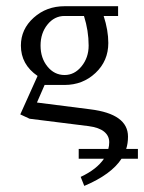

<svg xmlns="http://www.w3.org/2000/svg" viewBox="-20 -404 468 624"><path d="M45.9 -32.2 102.1 -157.2Q47.9 -194.3 47.9 -255.9Q47.9 -309.1 89.4 -346.4Q130.9 -383.8 189.9 -383.8H363.8V-352.1H316.9Q332 -305.7 332 -264.2Q332 -206.1 290.5 -167Q249 -127.9 189.9 -127.9H125L100.1 -70.8L272.9 -48.8Q396 -33.7 396 40Q396 62 390.1 80.1H428.2V111.8H375Q341.8 163.1 253.9 200.2L242.2 170.9Q294.4 146.5 317.9 111.8H235.8V80.1H332Q335 69.8 335 58.1Q335 37.6 318.4 23.9Q301.8 10.3 268.1 5.9L76.2 -18.1ZM189.9 -160.2Q222.2 -160.2 245.1 -188.5Q268.1 -216.8 268.1 -255.9Q268.1 -304.2 252.9 -352.1H189.9Q156.7 -352.1 134.3 -324.2Q111.8 -296.4 111.8 -255.9Q111.8 -215.3 134.3 -187.7Q156.7 -160.2 189.9 -160.2Z"/></svg>

Font: Gawaa
Style: Regular
Weight: 400
Designer: T. Christopher White
Version: Version 1.0